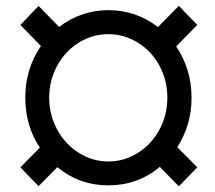

<svg xmlns="http://www.w3.org/2000/svg" viewBox="-20 -638 753 671"><path d="M151.9 -296.9Q151.9 -236.8 179.9 -185.1Q208 -133.3 255.9 -103.5Q303.7 -73.7 358.9 -73.7Q414.1 -73.7 461.9 -103.8Q509.8 -133.8 537.4 -185.3Q564.9 -236.8 564.9 -296.9Q564.9 -356.4 537.4 -408Q509.8 -459.5 461.7 -489Q413.6 -518.6 358.9 -518.6Q303.7 -518.6 255.9 -489.3Q208 -460 179.9 -408.2Q151.9 -356.4 151.9 -296.9ZM538.6 -54.7Q460.9 9.8 358.9 9.8Q257.8 9.8 180.2 -53.7L114.7 12.7L51.3 -53.2L119.1 -122.1Q68.4 -198.2 68.4 -296.9Q68.4 -397.5 123 -477.1L51.3 -550.8L114.7 -617.2L186.5 -543.9Q263.7 -602.5 358.9 -602.5Q454.6 -602.5 532.2 -543.5L605 -617.7L669.4 -550.8L595.7 -475.6Q649.4 -396 649.4 -296.9Q649.4 -201.2 599.6 -123.5L669.4 -53.2L605 13.2Z"/></svg>

Font: MAUL Condensed
Style: Condensed Regular
Weight: 400
Designer: MAUL
Version: Version 1.0; 2020; ttfautohint (v1.8.3)